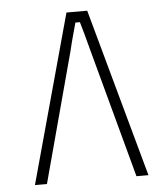

<svg xmlns="http://www.w3.org/2000/svg" viewBox="-50 -719 671 765"><g transform="rotate(-5 285.5 -337.0)"><path d="M244 -674H327L513 0H465L324 -522Q315 -556 308 -582Q301 -608 294 -631H276Q270 -609 262 -580Q254 -551 247 -521L107 0H59Z"/></g></svg>

Font: Noto Kufi Arabic ExtraLight
Style: Regular
Weight: 200
Designer: Monotype Design Team, David Williams, Khaled Hosny
Foundry: Google LLC
Version: Version 2.109; ttfautohint (v1.8.4.7-5d5b)